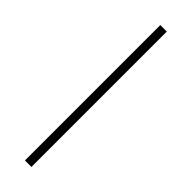

<svg xmlns="http://www.w3.org/2000/svg" viewBox="-253 -731 732 732"><g transform="rotate(45 112.5 -365.0)"><path d="M95 0V-730H130V0Z"/></g></svg>

Font: TitilliumMaps29L
Style: 1 wt
Weight: 100
Designer: Campivisivi
Foundry: Accademia di Belle Arti di Urbino and students of MA course of Visual design
Version: Version 001.001